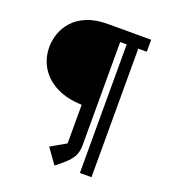

<svg xmlns="http://www.w3.org/2000/svg" viewBox="-129 -785 782 887"><g transform="rotate(20 261.5 -341.5)"><path d="M241 8 188 -66 263 -109V-299Q191 -301 139 -327Q87 -353 59 -398Q31 -443 31 -500Q31 -532 42.5 -565.5Q54 -599 79.5 -627.5Q105 -656 147 -673.5Q189 -691 250 -691H462V-632H420V0H363V-632H331V-125Q331 -98 323 -78.5Q315 -59 295.5 -39Q276 -19 241 8Z"/></g></svg>

Font: Kreon Light Light
Style: Regular
Weight: 300
Version: Version 2.002